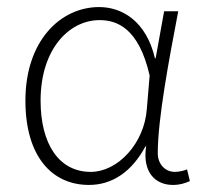

<svg xmlns="http://www.w3.org/2000/svg" viewBox="-20 -512 578 544"><path d="M232 12C298 12 353 -25 392 -97H394C383 -24 420 12 470 12C491 12 507 6 518 1L510 -32C500 -28 487 -25 475 -25C449 -25 427 -46 427 -78C427 -175 459 -344 485 -480H445L421 -347H419C394 -453 325 -492 261 -492C151 -492 52 -396 52 -227C52 -69 127 12 232 12ZM237 -25C147 -25 95 -104 95 -227C95 -373 176 -455 262 -455C310 -455 373 -434 404 -298L396 -203C389 -106 314 -25 237 -25Z"/></svg>

Font: Source Sans Pro Light
Style: Regular
Weight: 300
Designer: Paul D. Hunt
Foundry: Adobe Systems Incorporated
Version: Version 3.006;hotconv 1.0.111;makeotfexe 2.5.65597